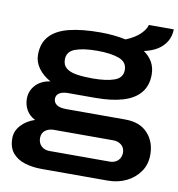

<svg xmlns="http://www.w3.org/2000/svg" viewBox="-89 -699 908 978"><g transform="rotate(10 365.5 -210.5)"><path d="M190 198Q144 198 104.5 186Q65 174 41 146Q17 118 17 70Q17 32 44.5 2Q72 -28 115 -42Q84 -58 69.5 -84.5Q55 -111 55 -142Q55 -182 82.5 -212Q110 -242 158 -249Q118 -271 95 -303Q72 -335 72 -372Q72 -432 105.5 -469Q139 -506 204.5 -522.5Q270 -539 366 -539Q403 -539 436 -535.5Q469 -532 498 -526Q546 -546 571.5 -571.5Q597 -597 602 -619H731Q730 -583 714 -556Q698 -529 669.5 -511Q641 -493 600 -484Q629 -464 644.5 -436Q660 -408 660 -372Q660 -316 630 -279Q600 -242 541.5 -224Q483 -206 396 -206H257Q228 -206 212 -195.5Q196 -185 196 -166Q196 -147 212 -135.5Q228 -124 262 -124H567Q643 -124 683.5 -80Q724 -36 724 31Q724 81 698 118.5Q672 156 629 177Q586 198 533 198ZM214 101H526Q542 101 555.5 94.5Q569 88 577 75Q585 62 585 45Q585 19 567.5 5Q550 -9 526 -9H219Q192 -9 174 4.5Q156 18 156 44Q156 70 172.5 85.5Q189 101 214 101ZM366 -301Q437 -301 479 -316Q521 -331 521 -372Q521 -413 479 -428.5Q437 -444 366 -444Q295 -444 253 -428.5Q211 -413 211 -372Q211 -343 230 -327.5Q249 -312 284 -306.5Q319 -301 366 -301Z"/></g></svg>

Font: Archivo SemiBold Expanded SemiBold
Style: Regular
Weight: 600
Width: 7
Version: Version 2.001